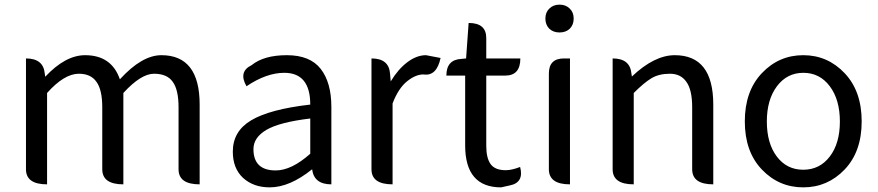

<svg xmlns="http://www.w3.org/2000/svg" viewBox="-20 -795 3787 828"><path d="M183 0Q92 0 92 -65V-543Q167 -543 173 -478L175 -464Q262 -557 347 -557Q461 -557 497 -453Q592 -557 676 -557Q841 -557 841 -344V0Q750 0 750 -65V-332Q750 -408 725 -442Q701 -477 644 -477Q588 -477 512 -394V0Q421 0 421 -65V-332Q421 -408 396 -442Q372 -477 320 -477Q257 -477 183 -394V0Z M1143 13Q1073 13 1028 -28Q984 -69 984 -141Q984 -229 1063 -276Q1143 -324 1318 -344Q1318 -481 1206 -481Q1129 -481 1043 -423Q1007 -486 1065 -514Q1118 -557 1217 -557Q1317 -557 1363 -498Q1409 -439 1409 -334V0Q1334 0 1326 -65Q1229 13 1143 13ZM1169 -60Q1237 -60 1318 -132V-284Q1185 -268 1129 -235Q1073 -202 1073 -152Q1073 -60 1169 -60Z M1673 0Q1582 0 1582 -65V-543Q1657 -543 1662 -478L1665 -444Q1697 -497 1737 -527Q1777 -557 1817 -557L1880 -545Q1863 -465 1806 -474Q1772 -474 1735 -444Q1698 -414 1673 -349V0Z M2141 13Q1986 13 1986 -168V-469H1905Q1905 -538 1970 -541L1990 -543L2001 -696Q2077 -696 2077 -631V-543H2224Q2224 -469 2159 -469H2077V-166Q2077 -113 2096 -87Q2115 -61 2161 -61Q2187 -61 2223 -75Q2241 -7 2177 5Z M2438 0Q2347 0 2347 -65V-478Q2347 -543 2412 -543H2438V0ZM2349 -671Q2332 -688 2332 -715Q2332 -742 2349 -758Q2366 -775 2393 -775Q2420 -775 2437 -758Q2454 -742 2454 -715Q2454 -688 2437 -671Q2420 -655 2393 -655Q2366 -655 2349 -671Z M2713 0Q2622 0 2622 -65V-543Q2697 -543 2703 -478L2705 -465Q2802 -557 2890 -557Q3056 -557 3056 -344V0Q2965 0 2965 -65V-332Q2965 -408 2940 -442Q2916 -477 2869 -477Q2822 -477 2790 -458Q2758 -439 2713 -394V0Z M3622.5 -64Q3549 13 3444 13Q3339 13 3265.5 -64Q3192 -141 3192 -271.5Q3192 -402 3265.5 -479.5Q3339 -557 3444 -557Q3549 -557 3622.5 -479.5Q3696 -402 3696 -271.5Q3696 -141 3622.5 -64ZM3330 -120Q3373 -63 3444 -63Q3515 -63 3558.5 -120Q3602 -177 3602 -271Q3602 -365 3558.5 -423Q3515 -481 3444.5 -481Q3374 -481 3330.5 -423Q3287 -365 3287 -271Q3287 -177 3330 -120Z"/></svg>

Font: Swei Toothpaste CJK TC
Style: Regular
Weight: 400
Version: Version 1.0